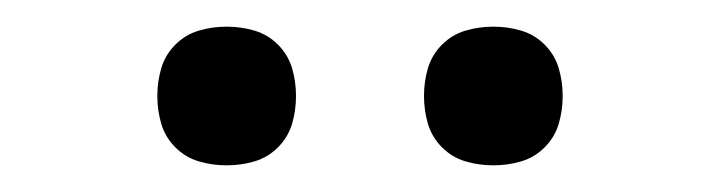

<svg xmlns="http://www.w3.org/2000/svg" viewBox="-20 -742 540 144"><path d="M350 -618Q339 -618 329 -621Q319 -624 311.5 -631.5Q304 -639 301 -649Q298 -659 298 -670Q298 -681 301 -691Q304 -701 311.5 -708.5Q319 -716 329 -719Q339 -722 350 -722Q361 -722 371 -719Q381 -716 388.5 -708.5Q396 -701 399 -691Q402 -681 402 -670Q402 -659 399 -649Q396 -639 388.5 -631.5Q381 -624 371 -621Q361 -618 350 -618ZM150 -618Q139 -618 129 -621Q119 -624 111.5 -631.5Q104 -639 101 -649Q98 -659 98 -670Q98 -681 101 -691Q104 -701 111.5 -708.5Q119 -716 129 -719Q139 -722 150 -722Q161 -722 171 -719Q181 -716 188.5 -708.5Q196 -701 199 -691Q202 -681 202 -670Q202 -659 199 -649Q196 -639 188.5 -631.5Q181 -624 171 -621Q161 -618 150 -618Z"/></svg>

Font: Iosevka Light
Style: Regular
Weight: 300
Monospace: yes
Designer: Belleve Invis
Foundry: Belleve Invis
Version: Version 32.5.0; ttfautohint (v1.8.4)